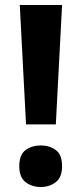

<svg xmlns="http://www.w3.org/2000/svg" viewBox="-20 -734 326 767"><path d="M203 -237H84L59 -714H228ZM57 -70Q57 -115.8 82 -134.4Q107.1 -153 143.2 -153Q178 -153 203 -134.5Q228 -116 228 -70.4Q228 -26 203 -6.5Q178 13 143.2 13Q107.1 13 82 -6.5Q57 -26.1 57 -70Z"/></svg>

Font: Noto Sans Lisu
Style: Regular
Weight: 400
Designer: Monotype Design Team. David Williams.
Foundry: Monotype Imaging Inc.
Version: Version 2.102